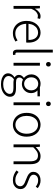

<svg xmlns="http://www.w3.org/2000/svg" viewBox="1379 -2214 1089 3887"><g transform="rotate(90 1923.5 -270.5)"><path d="M100 0V-534H148L155 -435H157Q184 -484 223 -515.5Q262 -547 308 -547Q324 -547 337 -544.5Q350 -542 362 -536L350 -484Q337 -488 327 -490.5Q317 -493 301 -493Q266 -493 227 -462.5Q188 -432 158 -358V0Z M652 13Q583 13 526.5 -20.5Q470 -54 436.5 -116Q403 -178 403 -266Q403 -331 422 -383Q441 -435 474.5 -471.5Q508 -508 550 -527.5Q592 -547 637 -547Q701 -547 747 -517.5Q793 -488 818 -432.5Q843 -377 843 -299Q843 -288 842.5 -277.5Q842 -267 840 -256H462Q464 -192 488.5 -142.5Q513 -93 556 -64.5Q599 -36 657 -36Q700 -36 734 -48.5Q768 -61 798 -82L821 -39Q789 -19 749 -3Q709 13 652 13ZM462 -303H789Q789 -399 748 -448Q707 -497 637 -497Q594 -497 556 -474Q518 -451 493 -408Q468 -365 462 -303Z M1056 13Q1032 13 1016 3Q1000 -7 992.5 -28Q985 -49 985 -79V-795H1043V-73Q1043 -55 1050 -46.5Q1057 -38 1067 -38Q1070 -38 1074 -38.5Q1078 -39 1086 -40L1095 7Q1087 9 1078.5 11Q1070 13 1056 13Z M1251 0V-534H1309V0ZM1281 -658Q1260 -658 1247.5 -671.5Q1235 -685 1235 -707Q1235 -728 1247.5 -741Q1260 -754 1281 -754Q1301 -754 1314 -741Q1327 -728 1327 -707Q1327 -685 1314 -671.5Q1301 -658 1281 -658Z M1683 254Q1616 254 1567 236Q1518 218 1491 185.5Q1464 153 1464 108Q1464 73 1485 39.5Q1506 6 1544 -19V-24Q1523 -36 1509.5 -57.5Q1496 -79 1496 -110Q1496 -145 1516 -170Q1536 -195 1555 -208V-212Q1529 -234 1507.5 -271.5Q1486 -309 1486 -358Q1486 -414 1511.5 -456.5Q1537 -499 1580.5 -523Q1624 -547 1676 -547Q1699 -547 1717.5 -543Q1736 -539 1749 -534H1930V-485H1810Q1835 -464 1850 -431Q1865 -398 1865 -357Q1865 -302 1839.5 -259.5Q1814 -217 1771.5 -193Q1729 -169 1676 -169Q1655 -169 1632 -175Q1609 -181 1591 -191Q1574 -178 1561.5 -160Q1549 -142 1549 -117Q1549 -89 1570 -69.5Q1591 -50 1649 -50H1762Q1852 -50 1895.5 -20.5Q1939 9 1939 73Q1939 119 1907.5 161Q1876 203 1818.5 228.5Q1761 254 1683 254ZM1676 -214Q1712 -214 1742 -232Q1772 -250 1790.5 -282.5Q1809 -315 1809 -358Q1809 -402 1791 -434Q1773 -466 1743 -483Q1713 -500 1676 -500Q1640 -500 1610 -483Q1580 -466 1562.5 -434.5Q1545 -403 1545 -358Q1545 -315 1563 -282.5Q1581 -250 1611 -232Q1641 -214 1676 -214ZM1689 209Q1748 209 1790.5 190Q1833 171 1857 141.5Q1881 112 1881 81Q1881 37 1850 19.5Q1819 2 1761 2H1651Q1642 2 1623.5 0Q1605 -2 1584 -7Q1550 17 1534.5 45.5Q1519 74 1519 101Q1519 149 1563.5 179Q1608 209 1689 209Z M2052 0V-534H2110V0ZM2082 -658Q2061 -658 2048.5 -671.5Q2036 -685 2036 -707Q2036 -728 2048.5 -741Q2061 -754 2082 -754Q2102 -754 2115 -741Q2128 -728 2128 -707Q2128 -685 2115 -671.5Q2102 -658 2082 -658Z M2506 13Q2442 13 2386.5 -20Q2331 -53 2298 -115.5Q2265 -178 2265 -266Q2265 -355 2298 -418Q2331 -481 2386.5 -514Q2442 -547 2506 -547Q2554 -547 2598 -528Q2642 -509 2675.5 -473Q2709 -437 2728 -384.5Q2747 -332 2747 -266Q2747 -178 2713.5 -115.5Q2680 -53 2625.5 -20Q2571 13 2506 13ZM2506 -38Q2558 -38 2599 -66.5Q2640 -95 2663.5 -146.5Q2687 -198 2687 -266Q2687 -335 2663.5 -386.5Q2640 -438 2599 -467Q2558 -496 2506 -496Q2454 -496 2413 -467Q2372 -438 2349 -386.5Q2326 -335 2326 -266Q2326 -198 2349 -146.5Q2372 -95 2413 -66.5Q2454 -38 2506 -38Z M2903 0V-534H2951L2958 -452H2960Q3000 -492 3043.5 -519.5Q3087 -547 3142 -547Q3225 -547 3264.5 -495.5Q3304 -444 3304 -341V0H3246V-333Q3246 -416 3218.5 -455.5Q3191 -495 3128 -495Q3082 -495 3045 -471Q3008 -447 2961 -399V0Z M3626 13Q3568 13 3517 -8.5Q3466 -30 3430 -60L3462 -102Q3496 -74 3535 -55Q3574 -36 3628 -36Q3689 -36 3720 -65.5Q3751 -95 3751 -136Q3751 -168 3731.5 -189.5Q3712 -211 3682.5 -225Q3653 -239 3622 -250Q3583 -265 3545.5 -282.5Q3508 -300 3483.5 -329Q3459 -358 3459 -403Q3459 -443 3479.5 -475.5Q3500 -508 3539 -527.5Q3578 -547 3634 -547Q3678 -547 3719 -530.5Q3760 -514 3789 -490L3759 -450Q3732 -471 3702 -484.5Q3672 -498 3633 -498Q3574 -498 3545.5 -470Q3517 -442 3517 -406Q3517 -377 3534 -358Q3551 -339 3579 -326.5Q3607 -314 3637 -302Q3669 -290 3699 -277.5Q3729 -265 3753.5 -247.5Q3778 -230 3793 -204Q3808 -178 3808 -139Q3808 -98 3787 -63Q3766 -28 3726 -7.5Q3686 13 3626 13Z"/></g></svg>

Font: Noto Sans JP Thin Light
Style: Regular
Weight: 300
Version: Version 2.004-H2;hotconv 1.0.118;makeotfexe 2.5.65603